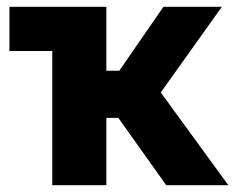

<svg xmlns="http://www.w3.org/2000/svg" viewBox="-20 -545 692 565"><path d="M453.1 -272.9 651.9 0H469.2L328.1 -198.2H293V0H133.8V-395H7.8V-524.9H293V-336.9H331.1L460.9 -524.9H632.8Z"/></svg>

Font: Rawline ExtraBold
Style: Regular
Weight: 800
Designer: Matt McInerney, Pablo Impallari, Rodrigo Fuenzalida
Foundry: Matt McInerney, Pablo Impallari, Rodrigo Fuenzalida
Version: Version 4.020;PS 004.020;hotconv 1.0.88;makeotf.lib2.5.64775